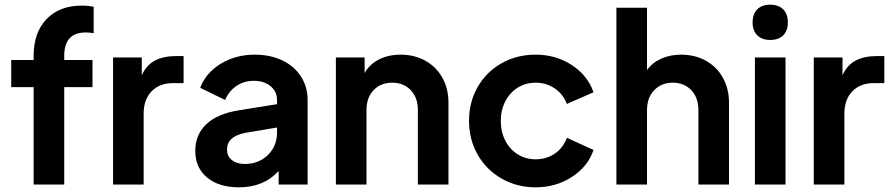

<svg xmlns="http://www.w3.org/2000/svg" viewBox="-20 -790 3817 822"><path d="M124 -417H28V-533H124V-551Q124 -651 179.5 -708.5Q235 -766 330 -766Q358 -766 381 -761V-648Q363 -651 347 -651Q255 -651 255 -551V-533H376V-417H255V0H124Z M464 -544H587V-468Q607 -512 644 -531Q681 -550 734 -550H766V-434H719Q663 -434 629 -399Q595 -364 595 -303V0H464Z M816 -144Q816 -213 863 -258Q910 -303 1004 -318L1166 -344V-362Q1166 -398 1138.5 -421Q1111 -444 1066 -444Q1024 -444 991.5 -421.5Q959 -399 944 -362L837 -414Q861 -478 925 -517Q989 -556 1071 -556Q1137 -556 1188.5 -531.5Q1240 -507 1268.5 -462.5Q1297 -418 1297 -362V0H1173V-58Q1109 12 1003 12Q917 12 866.5 -30Q816 -72 816 -144ZM1027 -88Q1088 -88 1127 -126.5Q1166 -165 1166 -222V-244L1029 -221Q990 -213 971 -195.5Q952 -178 952 -149Q952 -121 973 -104.5Q994 -88 1027 -88Z M1418 -544H1541V-477Q1562 -515 1602.5 -535.5Q1643 -556 1695 -556Q1754 -556 1801 -530Q1848 -504 1874 -457Q1900 -410 1900 -350V0H1769V-319Q1769 -372 1738.5 -404Q1708 -436 1659 -436Q1610 -436 1579.5 -404Q1549 -372 1549 -319V0H1418Z M1988 -273Q1988 -353 2025 -417.5Q2062 -482 2127 -519Q2192 -556 2273 -556Q2360 -556 2428 -511.5Q2496 -467 2521 -395L2407 -345Q2391 -387 2355 -411.5Q2319 -436 2273 -436Q2231 -436 2197 -415Q2163 -394 2143.5 -356.5Q2124 -319 2124 -272Q2124 -225 2143.5 -187.5Q2163 -150 2197 -129Q2231 -108 2273 -108Q2320 -108 2355.5 -132.5Q2391 -157 2407 -200L2521 -148Q2497 -77 2428.5 -32.5Q2360 12 2273 12Q2193 12 2127.5 -25.5Q2062 -63 2025 -128Q1988 -193 1988 -273Z M2619 -757H2750V-490Q2773 -522 2811 -539Q2849 -556 2896 -556Q2955 -556 3002 -530Q3049 -504 3075 -457Q3101 -410 3101 -350V0H2970V-319Q2970 -372 2939.5 -404Q2909 -436 2860 -436Q2812 -436 2781 -404Q2750 -372 2750 -319V0H2619Z M3212 -544H3343V0H3212ZM3277 -770Q3313 -770 3333 -750Q3353 -730 3353 -694Q3353 -659 3333.5 -639Q3314 -619 3277 -619Q3242 -619 3222 -639Q3202 -659 3202 -694Q3202 -730 3222 -750Q3242 -770 3277 -770Z M3464 -544H3587V-468Q3607 -512 3644 -531Q3681 -550 3734 -550H3766V-434H3719Q3663 -434 3629 -399Q3595 -364 3595 -303V0H3464Z"/></svg>

Font: Evergrow Sans
Style: Bold
Weight: 700
Foundry: 10Web
Version: Version 1.000